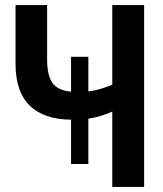

<svg xmlns="http://www.w3.org/2000/svg" viewBox="-20 -734 640 754"><path d="M259 -90V-264Q152 -265 96.5 -319.5Q41 -374 41 -483V-714H165V-501Q165 -439 185.5 -409Q206 -379 259 -374V-511H327V-375Q375 -381 421 -402V-714H546V0H421V-296Q375 -275 327 -268V-90Z"/></svg>

Font: Noto Sans Mono SemiBold
Style: Regular
Weight: 600
Designer: Monotype Design Team
Foundry: Monotype Imaging Inc.
Version: Version 2.014; ttfautohint (v1.8.4.7-5d5b)